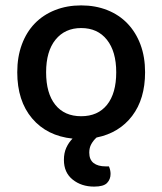

<svg xmlns="http://www.w3.org/2000/svg" viewBox="-20 -502 602 712"><path d="M518 -234Q518 -135 470 -72Q422 -9 338 8Q326 19 318.5 32.5Q311 46 311 64Q311 90 327 102.5Q343 115 372 115H384Q390 129 390 143Q390 163 377 176.5Q364 190 329 190Q282 190 249.5 164Q217 138 217 91Q217 65 226 45.5Q235 26 249 12Q154 2 99 -63Q44 -128 44 -234Q44 -291 61 -337Q78 -383 109 -415Q140 -447 184 -464.5Q228 -482 281 -482Q334 -482 378 -464.5Q422 -447 453 -414.5Q484 -382 501 -336.5Q518 -291 518 -234ZM281 -398Q221 -398 186 -355Q151 -312 151 -234Q151 -156 185 -113.5Q219 -71 281 -71Q343 -71 377 -113.5Q411 -156 411 -234Q411 -311 376.5 -354.5Q342 -398 281 -398Z"/></svg>

Font: Baloo Bhaina 2 Medium
Style: Regular
Weight: 500
Designer: Yesha Goshar, Manish Minz, Shuchita Grover and Ek Type
Foundry: Ek Type
Version: Version 1.640;hotconv 1.0.111;makeotfexe 2.5.65597; ttfautoh